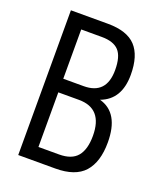

<svg xmlns="http://www.w3.org/2000/svg" viewBox="-129 -775 729 860"><g transform="rotate(20 235.0 -345.0)"><path d="M418 -189.9Q418 -96.7 374.5 -47.9Q331.5 0 236.8 0H60.1V-689.9H235.8Q328.1 -689.9 369.6 -645.5Q411.1 -601.1 411.1 -509.8Q411.1 -391.6 319.8 -357.9Q418 -331.1 418 -189.9ZM132.8 -625V-390.1H230Q337.9 -390.1 337.9 -505.9Q337.9 -570.3 312.5 -597.7Q287.1 -625 231 -625ZM317.9 -97.2Q345.2 -129.9 345.2 -194.8Q345.2 -325.2 231 -325.2H132.8V-64.9H231Q291 -64.9 317.9 -97.2Z"/></g></svg>

Font: D-DIN Condensed
Style: Regular
Weight: 400
Width: 3
Designer: Charles Nix
Foundry: Datto Inc.
Version: Version 1.00